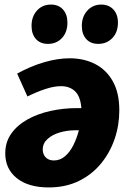

<svg xmlns="http://www.w3.org/2000/svg" viewBox="-20 -806 561 840"><path d="M285 -551Q347 -551 396 -526Q445 -501 473.5 -450.5Q502 -400 502 -323Q502 -258 481.5 -198Q461 -138 421.5 -90Q382 -42 324.5 -14Q267 14 193 14Q104 14 53.5 -26.5Q3 -67 3 -135Q3 -184 29 -221Q55 -258 99.5 -283Q144 -308 200.5 -320.5Q257 -333 316 -333Q326 -333 336 -333Q332 -384 308.5 -406.5Q285 -429 247 -429Q217 -429 180 -417Q143 -405 100 -384L55 -484Q115 -517 174 -534Q233 -551 285 -551ZM167 -152Q167 -131 180 -117.5Q193 -104 216 -104Q243 -104 264.5 -122.5Q286 -141 301 -171Q316 -201 325 -236Q319 -236 309 -236Q274 -236 241.5 -226.5Q209 -217 188 -198Q167 -179 167 -152ZM190 -614Q156 -614 137 -635.5Q118 -657 118 -693Q118 -733 141.5 -759.5Q165 -786 203 -786Q236 -786 255.5 -764.5Q275 -743 275 -707Q275 -665 251 -639.5Q227 -614 190 -614ZM410 -614Q376 -614 357 -635.5Q338 -657 338 -693Q338 -733 362 -759.5Q386 -786 423 -786Q456 -786 476 -764.5Q496 -743 496 -707Q496 -665 471.5 -639.5Q447 -614 410 -614Z"/></svg>

Font: Bitter ExtraBold
Style: Italic
Weight: 800
Italic angle: -9°
Designer: Sol Matas, and Bitter project Authors
Foundry: Sol Matas
Version: Version 2.001